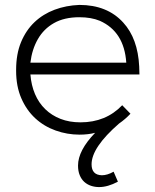

<svg xmlns="http://www.w3.org/2000/svg" viewBox="-20 -545 628 780"><path d="M382.5 215Q365.5 215 349.8 209.8Q334 204.5 322.2 193.8Q310.5 183 303.8 166.5Q297 150 297 127.5Q297 66.5 366.5 -5.5Q338.5 2 303 2Q253 2 206 -14.8Q159 -31.5 123.2 -64.5Q87.5 -97.5 66.5 -146Q45.5 -194.5 45.5 -257V-261.5Q45.5 -325.5 65.5 -373.8Q85.5 -422 120.2 -455Q155 -488 201.8 -505.5Q248.5 -523 302.5 -525Q415.5 -525 480.5 -453.5Q540 -388.5 545.5 -275Q546.5 -259 546.5 -242.5H103.5Q107 -198.5 122.2 -162.8Q137.5 -127 163.8 -101.5Q190 -76 226 -62Q262 -48 307 -48Q410 -48 476.5 -117.5L510 -83Q489.5 -61 463.5 -43Q352 54 352 122.5Q352 166 394 167Q416 167 441.5 152.5L459 193Q418 215 382.5 215ZM493 -290.5Q484.5 -416.5 385.5 -460.5Q350.5 -475 302.5 -475Q241 -475 199.2 -451.2Q157.5 -427.5 133.8 -386Q110 -344.5 103.5 -290.5Z"/></svg>

Font: Argentum Novus Light
Style: Regular
Weight: 300
Designer: Julieta Ulanovsky (font) & Cristiano Sobral (main changes)
Foundry: Julieta Ulanovsky (font) & Cristiano Sobral (main changes)
Version: Version 3.00;November 27, 2020;FontCreator 13.0.0.2655 64-bi